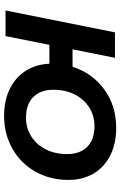

<svg xmlns="http://www.w3.org/2000/svg" viewBox="155 -735 587 937"><g transform="rotate(90 448.5 -266.5)"><path d="M858 -307Q858 -218 818 -146.5Q778 -75 706.5 -34Q635 7 545 7Q471 7 414.5 -20.5Q358 -48 326 -98Q294 -148 291 -214H199L156 0H31L138 -534H262L221 -327H306Q336 -423 416 -481.5Q496 -540 604 -540Q681 -540 738.5 -511Q796 -482 827 -429.5Q858 -377 858 -307ZM732 -301Q732 -363 696.5 -398.5Q661 -434 596 -434Q545 -434 504.5 -408.5Q464 -383 441 -337.5Q418 -292 418 -233Q418 -171 453.5 -135.5Q489 -100 554 -100Q605 -100 645.5 -125.5Q686 -151 709 -196.5Q732 -242 732 -301Z"/></g></svg>

Font: Montserrat Alternates SemiBold
Style: Italic
Weight: 600
Italic angle: -11.3°
Designer: Julieta Ulanovsky
Foundry: Julieta Ulanovsky
Version: Version 7.200